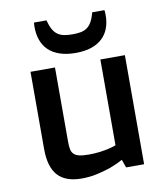

<svg xmlns="http://www.w3.org/2000/svg" viewBox="-84 -808 776 893"><g transform="rotate(-10 304.0 -361.5)"><path d="M81.1 -515.1H196.8V-164.1Q196.8 -143.6 199.5 -129.4Q202.1 -115.2 210.9 -106.2Q219.7 -97.2 236.3 -93Q252.9 -88.9 280.8 -88.9Q310.1 -88.9 334 -92Q357.9 -95.2 375 -99.1Q395 -104 411.1 -109.9V-515.1H526.9V0H441.9L428.2 -38.1Q400.9 -22.9 369.1 -11.2Q341.8 -1.5 305.9 6.8Q270 15.1 230 15.1Q154.3 15.1 117.7 -25.1Q81.1 -65.4 81.1 -150.9ZM304.2 -564.9Q261.2 -564.9 229.5 -575.7Q197.8 -586.4 177 -606.2Q156.2 -626 146 -654.1Q135.7 -682.1 135.7 -716.3Q135.7 -721.7 136 -727.1Q136.2 -732.4 136.7 -737.8H195.8Q202.6 -711.4 211.9 -694.8Q221.2 -678.2 234.1 -668.9Q247.1 -659.7 264.4 -656.2Q281.7 -652.8 304.2 -652.8Q326.7 -652.8 343.5 -656Q360.4 -659.2 373.3 -668.5Q386.2 -677.7 395.5 -694.3Q404.8 -710.9 412.1 -737.8H469.7Q471.2 -725.1 471.2 -713.4Q471.2 -679.7 460.9 -652.3Q450.7 -625 429.9 -605.5Q409.2 -585.9 377.9 -575.4Q346.7 -564.9 304.2 -564.9Z"/></g></svg>

Font: Doppio One
Style: Regular
Weight: 400
Designer: Szymon Celej
Foundry: Szymon Celej
Version: Version 1.002